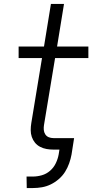

<svg xmlns="http://www.w3.org/2000/svg" viewBox="-20 -755 490 969"><path d="M115 194 114 136H146Q168 136 191 129.5Q214 123 232.5 107Q251 91 261.5 69Q272 47 276 25L280 0H250Q232 0 215 -3Q198 -6 182.5 -14Q167 -22 156.5 -35Q146 -48 140.5 -64Q135 -80 135 -98Q135 -116 138 -134L192 -462H74V-520H202L237 -735H303L268 -520H426V-462H258L202 -124Q200 -112 201 -99.5Q202 -87 208.5 -77Q215 -67 226 -62.5Q237 -58 250 -58H354L341 25Q337 47 329 69.5Q321 92 308.5 112Q296 132 277 148.5Q258 165 236.5 175.5Q215 186 192 190Q169 194 147 194Z"/></svg>

Font: Iosevka Etoile Light
Style: Italic
Weight: 300
Italic angle: -9°
Designer: Belleve Invis
Foundry: Belleve Invis
Version: Version 22.1.2; ttfautohint (v1.8.4)